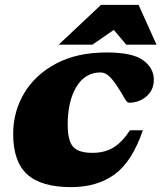

<svg xmlns="http://www.w3.org/2000/svg" viewBox="-20 -752 662 787"><path d="M392 -455Q328.5 -455 293 -395.8Q257.5 -336.5 257.5 -241Q257.5 -176 279.2 -150.8Q301 -125.5 359 -125.5Q410 -125.5 445.8 -147.8Q481.5 -170 512.5 -218H565.5Q521.5 -89 449.5 -37Q377.5 15 272 15Q148.5 15 91.2 -37.5Q34 -90 34 -203Q34 -294.5 79.2 -370.2Q124.5 -446 210.2 -491.5Q296 -537 417.5 -537Q523.5 -537 567 -504.8Q610.5 -472.5 610.5 -425.5Q610.5 -382.5 580.2 -356.8Q550 -331 508.5 -331Q500.5 -331 488.8 -352Q477 -373 462 -396Q447 -419.5 429.8 -437.2Q412.5 -455 392 -455ZM220.5 -569 394 -732H548L621.5 -569H497.5L446.5 -629.5L359 -569Z"/></svg>

Font: Newsreader Caption ExtraBold
Style: Italic
Weight: 800
Italic angle: -17°
Designer: Hugues Gentile
Foundry: Production Type
Version: Version 1.001